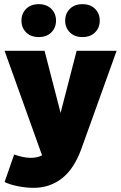

<svg xmlns="http://www.w3.org/2000/svg" viewBox="-20 -714 582 922"><path d="M142 188Q104 188 65 180Q26 172 2 160L48 28Q65 34 86 39Q107 44 127 44Q159 44 182 32L2 -470H194L271 -172L348 -470H540L371 0Q336 97 277.5 142.5Q219 188 142 188ZM376 -536Q338 -536 315.5 -558.5Q293 -581 293 -615Q293 -649 315.5 -671.5Q338 -694 376 -694Q414 -694 436.5 -671.5Q459 -649 459 -615Q459 -581 436.5 -558.5Q414 -536 376 -536ZM166 -536Q128 -536 105.5 -558.5Q83 -581 83 -615Q83 -649 105.5 -671.5Q128 -694 166 -694Q204 -694 226.5 -671.5Q249 -649 249 -615Q249 -581 226.5 -558.5Q204 -536 166 -536Z"/></svg>

Font: Celebes Black
Style: Regular
Weight: 900
Designer: Anugrah Pasau
Foundry: Lafontype
Version: Version 1.000; ttfautohint (v1.8.4)